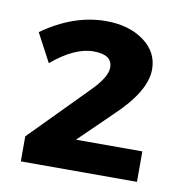

<svg xmlns="http://www.w3.org/2000/svg" viewBox="-57 -758 500 527"><g transform="rotate(10 193.5 -494.0)"><path d="M198.2 -704.1Q262.2 -704.1 303.7 -673.8Q345.2 -643.6 345.2 -595.2Q345.2 -534.2 263.2 -457L172.9 -369.1H357.9V-284.2H34.2V-354L189 -511.2Q231 -553.2 231 -580.1Q231.4 -616.2 178.7 -616.2Q126 -616.2 63 -563L21 -642.1Q107.9 -704.1 198.2 -704.1Z"/></g></svg>

Font: TruenoSBd
Style: Demi
Weight: 600
Designer: Julieta Ulanovsky
Foundry: Julieta Ulanovsky
Version: Version 3.001b